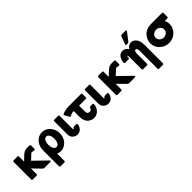

<svg xmlns="http://www.w3.org/2000/svg" viewBox="218 -1954 3421 3421"><g transform="rotate(-45 1928.5 -243.5)"><path d="M60 -20V-445Q60 -455 60.5 -459Q61 -463 67 -467Q73 -471 85 -471H174Q187 -471 191.5 -466.5Q196 -462 196 -449V-323Q214 -340 241.5 -366.5Q269 -393 278.5 -401.5Q288 -410 305.5 -424.5Q323 -439 331 -442.5Q339 -446 354 -451.5Q369 -457 382.5 -458Q396 -459 416 -459Q470 -459 478.5 -455.5Q487 -452 487 -430V-356Q487 -336 469 -336Q464 -336 441 -340.5Q418 -345 412 -345Q406 -345 400 -342.5Q394 -340 385.5 -332Q377 -324 367.5 -314.5Q358 -305 338 -286Q318 -267 295 -247V-246L527 -20Q539 -8 539 -1Q539 12 517 12H365Q356 12 341.5 -1.5Q327 -15 261 -83Q222 -124 196 -150V-8Q196 11 178 12H84Q75 12 70 11Q65 10 62.5 4.5Q60 -1 60 -4.5Q60 -8 60 -20Z M577 174V-207Q577 -250 580 -271Q593 -356 652 -412.5Q711 -469 790 -469Q878 -469 941 -399.5Q1004 -330 1004 -229Q1004 -128 941.5 -58.5Q879 11 791 11Q755 11 713 -5V174Q713 185 709 190Q705 195 693 195H598Q586 195 581.5 190.5Q577 186 577 174ZM790 -98Q831 -98 849 -139.5Q867 -181 867 -230Q867 -259 861 -286Q855 -313 836.5 -336.5Q818 -360 790 -360Q754 -360 733.5 -321.5Q713 -283 713 -228Q713 -173 734 -135.5Q755 -98 790 -98Z M1084 -120V-452Q1085 -466 1091 -468.5Q1097 -471 1121 -471H1193Q1205 -471 1217 -467L1220 -459V-114Q1224 -113 1230 -113Q1239 -113 1244.5 -123Q1250 -133 1254 -135Q1258 -137 1274 -137H1321Q1342 -137 1342 -119Q1342 -74 1307 -31.5Q1272 11 1213 11Q1165 11 1124.5 -23Q1084 -57 1084 -120Z M1283 -407V-411L1285 -417Q1298 -430 1344 -444Q1390 -458 1452 -458H1754Q1755 -458 1758 -458Q1769 -458 1773 -457Q1777 -456 1780 -451Q1783 -446 1783 -434V-360Q1783 -349 1782.5 -345.5Q1782 -342 1776.5 -338.5Q1771 -335 1759 -335H1594V-181Q1594 -149 1612 -135.5Q1630 -122 1649 -122Q1667 -122 1679.5 -130Q1692 -138 1696.5 -146.5Q1701 -155 1705 -166.5Q1709 -178 1709 -179L1712 -183Q1721 -186 1736 -186H1782Q1801 -186 1801 -166Q1801 -103 1753.5 -46Q1706 11 1629 11Q1601 11 1573 0.5Q1545 -10 1518 -31.5Q1491 -53 1474.5 -93Q1458 -133 1458 -185V-335Q1422 -335 1400 -327Q1378 -319 1367.5 -311Q1357 -303 1350 -303Q1342 -303 1328 -326Q1285 -398 1283 -407Z M1862 -120V-452Q1863 -466 1869 -468.5Q1875 -471 1899 -471H1971Q1983 -471 1995 -467L1998 -459V-114Q2002 -113 2008 -113Q2017 -113 2022.5 -123Q2028 -133 2032 -135Q2036 -137 2052 -137H2099Q2120 -137 2120 -119Q2120 -74 2085 -31.5Q2050 11 1991 11Q1943 11 1902.5 -23Q1862 -57 1862 -120Z M2194 -20V-445Q2194 -455 2194.5 -459Q2195 -463 2201 -467Q2207 -471 2219 -471H2308Q2321 -471 2325.5 -466.5Q2330 -462 2330 -449V-323Q2348 -340 2375.5 -366.5Q2403 -393 2412.5 -401.5Q2422 -410 2439.5 -424.5Q2457 -439 2465 -442.5Q2473 -446 2488 -451.5Q2503 -457 2516.5 -458Q2530 -459 2550 -459Q2604 -459 2612.5 -455.5Q2621 -452 2621 -430V-356Q2621 -336 2603 -336Q2598 -336 2575 -340.5Q2552 -345 2546 -345Q2540 -345 2534 -342.5Q2528 -340 2519.5 -332Q2511 -324 2501.5 -314.5Q2492 -305 2472 -286Q2452 -267 2429 -247V-246L2661 -20Q2673 -8 2673 -1Q2673 12 2651 12H2499Q2490 12 2475.5 -1.5Q2461 -15 2395 -83Q2356 -124 2330 -150V-8Q2330 11 2312 12H2218Q2209 12 2204 11Q2199 10 2196.5 4.5Q2194 -1 2194 -4.5Q2194 -8 2194 -20Z M2696 -314Q2696 -370 2730.5 -425Q2765 -480 2830 -480Q2894 -480 2941 -414Q2977 -480 3046 -480Q3098 -480 3141 -430Q3184 -380 3184 -267V186Q3184 197 3180.5 201.5Q3177 206 3166 207H3074Q3064 207 3058.5 206Q3053 205 3051 200.5Q3049 196 3048.5 193Q3048 190 3048 179V-264Q3048 -297 3038 -314Q3028 -331 3013 -331Q2977 -331 2977 -258V-8Q2977 11 2957 12H2864Q2856 12 2851.5 11Q2847 10 2844 5Q2841 0 2841 -10V-261Q2841 -283 2840.5 -297.5Q2840 -312 2840 -320Q2840 -328 2838.5 -335Q2837 -342 2837 -343Q2837 -344 2834 -350Q2831 -356 2831 -357Q2820 -348 2820 -329V-315Q2820 -295 2800 -295H2721Q2712 -295 2708 -295.5Q2704 -296 2700 -300.5Q2696 -305 2696 -314ZM2943 -519Q2943 -525 3001 -676Q3006 -687 3010.5 -690.5Q3015 -694 3026 -694H3118Q3139 -694 3139 -681Q3139 -674 3085 -605Q3047 -556 3019 -520Q3007 -505 2993 -505H2966Q2965 -505 2961 -505.5Q2957 -506 2955.5 -506Q2954 -506 2951 -507Q2948 -508 2946.5 -509.5Q2945 -511 2944 -513.5Q2943 -516 2943 -519Z M3276 -224Q3276 -262 3290.5 -301Q3305 -340 3334 -376Q3363 -412 3414.5 -435Q3466 -458 3533 -458H3804Q3816 -458 3820.5 -453Q3825 -448 3825 -435V-342Q3825 -331 3820 -326.5Q3815 -322 3797 -322H3742Q3764 -272 3764 -223Q3764 -128 3693.5 -58.5Q3623 11 3520 11Q3421 11 3348.5 -56.5Q3276 -124 3276 -224ZM3413 -224Q3413 -184 3444 -155Q3475 -126 3520 -126Q3563 -126 3595.5 -153Q3628 -180 3628 -223Q3628 -267 3594.5 -294.5Q3561 -322 3521 -322Q3478 -322 3445.5 -294.5Q3413 -267 3413 -224Z"/></g></svg>

Font: CMU Sans Serif
Style: Bold
Weight: 700
Version: Version 0.7.0